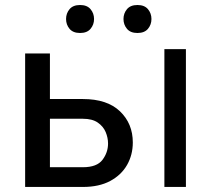

<svg xmlns="http://www.w3.org/2000/svg" viewBox="-20 -740 847 760"><path d="M505.7 -176.1Q505.7 -127.1 483 -87.2Q460.2 -47.2 416.2 -23.6Q372.2 0 308.2 0H79.5V-528.4H177.6V-348H308.2Q404.1 -348 454.9 -299.4Q505.7 -250.7 505.7 -176.1ZM177.6 -78.1H308.2Q363.6 -78.1 385.7 -107.4Q407.7 -136.7 407.7 -171.9Q407.7 -194.6 398.3 -217.2Q388.8 -239.7 367 -254.8Q345.2 -269.9 308.2 -269.9H177.6ZM715.9 -545.5V0H630.7V-545.5ZM241.5 -664.8Q241.5 -687.1 255.3 -703.7Q269.2 -720.2 296.9 -720.2Q324.6 -720.2 338.4 -703.7Q352.3 -687.1 352.3 -664.8Q352.3 -642.4 338.4 -625.9Q324.6 -609.4 296.9 -609.4Q269.2 -609.4 255.3 -625.9Q241.5 -642.4 241.5 -664.8ZM468.8 -664.8Q468.8 -687.1 482.6 -703.7Q496.4 -720.2 524.1 -720.2Q551.8 -720.2 565.7 -703.7Q579.5 -687.1 579.5 -664.8Q579.5 -642.4 565.7 -625.9Q551.8 -609.4 524.1 -609.4Q496.4 -609.4 482.6 -625.9Q468.8 -642.4 468.8 -664.8Z"/></svg>

Font: Interface
Style: Regular
Weight: 400
Designer: Rasmus Andersson
Foundry: rsms
Version: Version 1.8